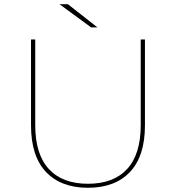

<svg xmlns="http://www.w3.org/2000/svg" viewBox="-20 -887 834 910"><path d="M127 -293V-700H147V-294Q147 -156 211.5 -86Q276 -16 397 -16Q518 -16 582.5 -86Q647 -156 647 -294V-700H667V-293Q667 -147 596 -72Q525 3 397 3Q269 3 198 -72Q127 -147 127 -293ZM262 -867H302L442 -757H412Z"/></svg>

Font: iiserrat Thin
Style: Regular
Weight: 100
Designer: Akira Ohta
Foundry: Akira Ohta
Version: Version 1.200;Glyphs 3.3.1 (3343)